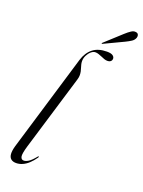

<svg xmlns="http://www.w3.org/2000/svg" viewBox="-163 -949 771 1032"><g transform="rotate(20 222.5 -433.0)"><path d="M319.5 -722Q343 -722 353 -714.8Q363 -707.5 363 -697.5Q363 -688 356.5 -682Q350 -676 337 -676Q328.5 -676 319.2 -679.2Q310 -682.5 300.5 -686.8Q291 -691 281.2 -694.2Q271.5 -697.5 262.5 -697.5Q250 -697.5 238 -687Q226 -676.5 218.2 -660.8Q210.5 -645 210.5 -629Q210.5 -619.5 212.5 -610.8Q214.5 -602 217.5 -593Q220.5 -584 222.8 -573.8Q225 -563.5 225 -552Q225 -540.5 220.5 -526L91 -97Q77 -50 80.5 -34.2Q84 -18.5 98.5 -18.5Q110 -18.5 125 -27.8Q140 -37 161.5 -63.5Q163.5 -66 164.8 -67Q166 -68 167 -67Q168.5 -66.5 168.2 -64.8Q168 -63 166.5 -60.5Q151 -38 134.5 -22.8Q118 -7.5 100.2 0.2Q82.5 8 64 8Q45.5 8 34.8 -1Q24 -10 22.5 -28.2Q21 -46.5 29 -75L195.5 -629.5Q209.5 -674.5 239.8 -698.2Q270 -722 319.5 -722ZM371.5 -842Q389 -858 402.8 -867Q416.5 -876 428.5 -874Q440 -873 443.5 -864.5Q447 -856 444 -847Q439 -832.5 425 -823.5Q411 -814.5 393.5 -806L283 -753.5Q281.5 -753 279.8 -752.5Q278 -752 277 -753.5Q276.5 -754.5 277.5 -756Q278.5 -757.5 280 -758.5Z"/></g></svg>

Font: Fraunces 120pt Light
Style: Italic
Weight: 300
Italic angle: -16°
Version: Version 1.000;[b76b70a41]